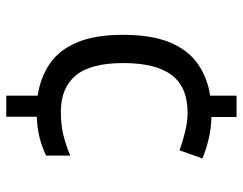

<svg xmlns="http://www.w3.org/2000/svg" viewBox="-101 -663 774 612"><g transform="rotate(90 286.0 -357.0)"><path d="M353 -644Q391 -643 425.5 -634.5Q460 -626 485 -615L459 -542Q433 -552 400 -560Q367 -568 340 -568Q258 -568 219.5 -517.5Q181 -467 181 -363Q181 -259 220.5 -211.5Q260 -164 336 -164Q380 -164 412.5 -172.5Q445 -181 476 -194V-117Q449 -104 420 -96.5Q391 -89 352 -87V10H285V-90Q226 -99 182.5 -129Q139 -159 115 -216Q91 -273 91 -362Q91 -453 115 -511Q139 -569 183 -600Q227 -631 285 -640V-724H353Z"/></g></svg>

Font: Noto Sans Old Turkic
Style: Regular
Weight: 400
Designer: Monotype Design Team
Foundry: Monotype Imaging Inc.
Version: Version 2.003; ttfautohint (v1.8.4.7-5d5b)